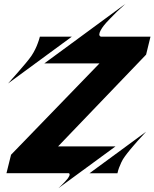

<svg xmlns="http://www.w3.org/2000/svg" viewBox="-20 -903 805 1001"><path d="M741.7 -216.3Q718.3 -191.4 697.3 -168Q685.1 -153.8 676.8 -144.3Q668.5 -134.8 660.2 -124.8Q651.9 -114.7 644.3 -105.2Q636.7 -95.7 631.3 -87.9Q620.1 -72.8 612.8 -57.1Q605.5 -41.5 600.6 -28.3Q595.2 -13.7 592.3 0.5H446.3ZM354.5 -711.9 22 -467.8Q25.9 -472.2 41 -489.3Q56.2 -506.3 75.2 -528.1Q94.2 -549.8 113.3 -572.5Q132.3 -595.2 143.6 -611.3Q155.3 -628.9 163.8 -646.5Q172.4 -664.1 177.2 -678.2Q183.6 -694.8 187.5 -710.4L188 -711.9ZM284.7 78.1Q306.2 58.1 320.8 42Q330.1 32.2 334.2 26.4Q338.4 20.5 340.8 15.1Q343.3 9.8 343 5.6Q342.8 1.5 338.4 0H13.7L37.6 -96.2L498.5 -572.3H210.9L634.3 -883.3Q585.9 -840.3 552.2 -804.2Q531.7 -783.2 521.5 -770Q511.2 -756.8 504.9 -745.1Q498.5 -733.4 497.8 -724.4Q497.1 -715.3 505.9 -711.9H764.6L741.7 -618.2L282.7 -139.6H582Z"/></svg>

Font: Facon
Style: Bold Italic
Weight: 700
Italic angle: -12°
Designer: Google
Version: Version 2.001150; 2014